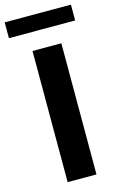

<svg xmlns="http://www.w3.org/2000/svg" viewBox="-163 -941 622 997"><g transform="rotate(-15 148.0 -443.0)"><path d="M71 0V-705H226V0ZM-30 -801V-886H326V-801Z"/></g></svg>

Font: Nunito Sans ExtraBold
Style: Regular
Weight: 800
Designer: Vernon Adams
Foundry: Vernon Adams
Version: Version 3.101; ttfautohint (v1.8.4.7-5d5b);gftools[0.9.27]